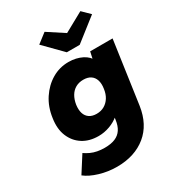

<svg xmlns="http://www.w3.org/2000/svg" viewBox="-239 -930 1165 1291"><g transform="rotate(-30 344.0 -285.0)"><path d="M284 230Q215 230 150 210.5Q85 191 46 160L127 33Q147 47 170 57.5Q193 68 219.5 73Q246 78 276 78Q324 78 356.5 64.5Q389 51 407.5 23Q426 -5 432 -49L444 -133L482 -128Q471 -95 440 -68.5Q409 -42 366.5 -26.5Q324 -11 280 -11Q208 -11 157.5 -43.5Q107 -76 83 -134Q59 -192 71 -270Q82 -351 122.5 -412.5Q163 -474 222 -509Q281 -544 351 -544Q381 -544 407 -538Q433 -532 455 -521Q477 -510 492.5 -494.5Q508 -479 517 -461Q526 -443 527 -423L488 -414L514 -533H688L619 -49Q609 18 582 69.5Q555 121 511 157Q467 193 410 211.5Q353 230 284 230ZM343 -147Q377 -147 403 -162Q429 -177 446 -204Q463 -231 468 -269Q474 -307 465 -334.5Q456 -362 434 -376.5Q412 -391 378 -391Q344 -391 318 -376.5Q292 -362 275.5 -334.5Q259 -307 253 -269Q248 -231 256.5 -204Q265 -177 287 -162Q309 -147 343 -147ZM375 -606 240 -743 314 -800 455 -708H425L592 -800L650 -743L475 -606Z"/></g></svg>

Font: Lexend ExtBd
Style: Italic
Weight: 800
Italic angle: -8.13011°
Designer: Bonnie Shaver-Troup, Thomas Jockin
Foundry: Lexend
Version: Version 1.007